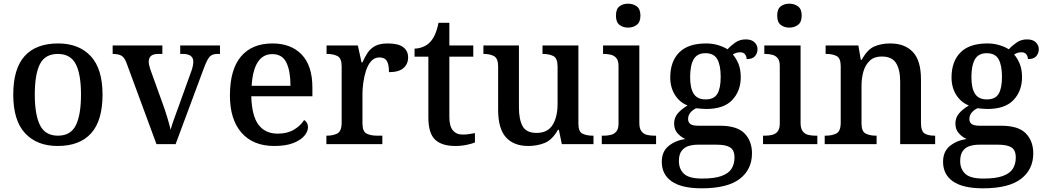

<svg xmlns="http://www.w3.org/2000/svg" viewBox="-20 -783 5672 1043"><path d="M293 10Q181 10 116.5 -59Q52 -128 52 -269Q52 -410 114 -478.5Q176 -547 296 -547Q408 -547 472.5 -478.5Q537 -410 537 -269Q537 -128 475 -59Q413 10 293 10ZM295 -46Q364 -46 392 -102.5Q420 -159 420 -269Q420 -380 391.5 -435Q363 -490 294 -490Q225 -490 197 -435Q169 -380 169 -269Q169 -159 197.5 -102.5Q226 -46 295 -46Z M668 -439Q657 -470 640.5 -480Q624 -490 592 -490V-536H862V-490H839Q788 -490 788 -448Q788 -438 790.5 -428.5Q793 -419 796 -408L864 -219Q877 -184 889 -144Q901 -104 907 -78Q912 -100 925.5 -136.5Q939 -173 950 -204L1021 -401Q1030 -428 1030 -448Q1030 -490 973 -490H959V-536H1175V-490H1160Q1134 -490 1120 -476Q1106 -462 1088 -414L934 0H830Z M1470 10Q1355 10 1292 -62Q1229 -134 1229 -264Q1229 -405 1289 -476Q1349 -547 1460 -547Q1561 -547 1619 -486.5Q1677 -426 1677 -307V-260H1345Q1348 -153 1384.5 -105Q1421 -57 1489 -57Q1541 -57 1577.5 -79Q1614 -101 1632 -131Q1641 -126 1647 -116Q1653 -106 1653 -92Q1653 -69 1633.5 -45.5Q1614 -22 1573.5 -6Q1533 10 1470 10ZM1558 -317Q1558 -396 1536 -442.5Q1514 -489 1459 -489Q1408 -489 1380 -445Q1352 -401 1347 -317Z M1753 0V-46H1756Q1789 -46 1812.5 -58Q1836 -70 1836 -118V-422Q1836 -467 1813 -478.5Q1790 -490 1757 -490H1754V-536H1924L1944 -444H1949Q1962 -474 1977.5 -497Q1993 -520 2018.5 -533.5Q2044 -547 2087 -547Q2143 -547 2170 -527Q2197 -507 2197 -471Q2197 -435 2171.5 -413Q2146 -391 2093 -391Q2093 -433 2081.5 -452Q2070 -471 2041 -471Q2014 -471 1996 -450.5Q1978 -430 1968 -398.5Q1958 -367 1953.5 -333.5Q1949 -300 1949 -275V-113Q1949 -68 1972 -57Q1995 -46 2027 -46H2057V0Z M2453 10Q2380 10 2343.5 -24.5Q2307 -59 2307 -146V-475H2232V-519Q2254 -519 2277 -528Q2300 -537 2316 -554Q2348 -587 2362 -659H2421V-536H2551V-475H2421V-147Q2421 -98 2440 -75Q2459 -52 2493 -52Q2512 -52 2528 -54.5Q2544 -57 2560 -60V-9Q2546 -3 2516.5 3.5Q2487 10 2453 10Z M2850 10Q2771 10 2728.5 -37Q2686 -84 2686 -187V-421Q2686 -465 2664.5 -477.5Q2643 -490 2609 -490H2606V-536H2799V-199Q2799 -134 2819 -97.5Q2839 -61 2895 -61Q2955 -61 2982 -104.5Q3009 -148 3009 -220V-421Q3009 -467 2986 -478.5Q2963 -490 2930 -490H2927V-536H3122V-111Q3122 -67 3145 -56.5Q3168 -46 3199 -46H3204V0H3032L3016 -78H3011Q2980 -23 2939 -6.5Q2898 10 2850 10Z M3392 -633Q3364 -633 3345 -648Q3326 -663 3326 -698Q3326 -734 3345 -748.5Q3364 -763 3392 -763Q3419 -763 3439 -748.5Q3459 -734 3459 -698Q3459 -663 3439 -648Q3419 -633 3392 -633ZM3249 0V-46H3262Q3281 -46 3299 -50.5Q3317 -55 3328.5 -69Q3340 -83 3340 -112V-425Q3340 -453 3328.5 -467Q3317 -481 3299 -485.5Q3281 -490 3262 -490H3256V-536H3453V-115Q3453 -85 3464.5 -70Q3476 -55 3494 -50.5Q3512 -46 3532 -46H3544V0Z M3792 240Q3683 240 3629 202.5Q3575 165 3575 96Q3575 40 3612 10Q3649 -20 3703 -28Q3681 -37 3661.5 -58Q3642 -79 3642 -112Q3642 -143 3661 -166Q3680 -189 3715 -210Q3672 -227 3646.5 -267.5Q3621 -308 3621 -362Q3621 -449 3669.5 -498Q3718 -547 3816 -547Q3852 -547 3883.5 -537Q3915 -527 3932 -515Q3950 -535 3974.5 -552Q3999 -569 4031 -569Q4063 -569 4079 -553Q4095 -537 4095 -516Q4095 -494 4081.5 -478Q4068 -462 4036 -462Q4036 -476 4027.5 -487.5Q4019 -499 4001 -499Q3979 -499 3961 -487Q3980 -465 3992 -435Q4004 -405 4004 -364Q4004 -289 3958 -240Q3912 -191 3816 -191Q3805 -191 3788 -192.5Q3771 -194 3762 -195Q3744 -187 3731 -172Q3718 -157 3718 -136Q3718 -119 3730 -109.5Q3742 -100 3775 -100H3891Q3984 -100 4024.5 -58.5Q4065 -17 4065 50Q4065 138 3998 189Q3931 240 3792 240ZM3813 -243Q3859 -243 3877 -273.5Q3895 -304 3895 -365Q3895 -429 3876.5 -461.5Q3858 -494 3812 -494Q3767 -494 3748 -460.5Q3729 -427 3729 -364Q3729 -304 3748.5 -273.5Q3768 -243 3813 -243ZM3794 187Q3861 187 3899.5 173Q3938 159 3954 133.5Q3970 108 3970 73Q3970 32 3946 17.5Q3922 3 3875 3H3771Q3746 3 3722.5 9.5Q3699 16 3683.5 35.5Q3668 55 3668 92Q3668 135 3695.5 161Q3723 187 3794 187Z M4268 -633Q4240 -633 4221 -648Q4202 -663 4202 -698Q4202 -734 4221 -748.5Q4240 -763 4268 -763Q4295 -763 4315 -748.5Q4335 -734 4335 -698Q4335 -663 4315 -648Q4295 -633 4268 -633ZM4125 0V-46H4138Q4157 -46 4175 -50.5Q4193 -55 4204.5 -69Q4216 -83 4216 -112V-425Q4216 -453 4204.5 -467Q4193 -481 4175 -485.5Q4157 -490 4138 -490H4132V-536H4329V-115Q4329 -85 4340.5 -70Q4352 -55 4370 -50.5Q4388 -46 4408 -46H4420V0Z M4460 0V-46H4466Q4500 -46 4523.5 -58Q4547 -70 4547 -117V-423Q4547 -467 4525 -478.5Q4503 -490 4470 -490H4465V-536H4643L4656 -458H4661Q4692 -515 4730.5 -531Q4769 -547 4816 -547Q4895 -547 4939 -500.5Q4983 -454 4983 -352V-117Q4983 -70 5002.5 -58Q5022 -46 5056 -46H5060V0H4870V-340Q4870 -405 4847.5 -440.5Q4825 -476 4770 -476Q4729 -476 4705 -453.5Q4681 -431 4670.5 -395Q4660 -359 4660 -316V-112Q4660 -69 4682.5 -57.5Q4705 -46 4738 -46H4742V0Z M5320 240Q5211 240 5157 202.5Q5103 165 5103 96Q5103 40 5140 10Q5177 -20 5231 -28Q5209 -37 5189.5 -58Q5170 -79 5170 -112Q5170 -143 5189 -166Q5208 -189 5243 -210Q5200 -227 5174.5 -267.5Q5149 -308 5149 -362Q5149 -449 5197.5 -498Q5246 -547 5344 -547Q5380 -547 5411.5 -537Q5443 -527 5460 -515Q5478 -535 5502.5 -552Q5527 -569 5559 -569Q5591 -569 5607 -553Q5623 -537 5623 -516Q5623 -494 5609.5 -478Q5596 -462 5564 -462Q5564 -476 5555.5 -487.5Q5547 -499 5529 -499Q5507 -499 5489 -487Q5508 -465 5520 -435Q5532 -405 5532 -364Q5532 -289 5486 -240Q5440 -191 5344 -191Q5333 -191 5316 -192.5Q5299 -194 5290 -195Q5272 -187 5259 -172Q5246 -157 5246 -136Q5246 -119 5258 -109.5Q5270 -100 5303 -100H5419Q5512 -100 5552.5 -58.5Q5593 -17 5593 50Q5593 138 5526 189Q5459 240 5320 240ZM5341 -243Q5387 -243 5405 -273.5Q5423 -304 5423 -365Q5423 -429 5404.5 -461.5Q5386 -494 5340 -494Q5295 -494 5276 -460.5Q5257 -427 5257 -364Q5257 -304 5276.5 -273.5Q5296 -243 5341 -243ZM5322 187Q5389 187 5427.5 173Q5466 159 5482 133.5Q5498 108 5498 73Q5498 32 5474 17.5Q5450 3 5403 3H5299Q5274 3 5250.5 9.5Q5227 16 5211.5 35.5Q5196 55 5196 92Q5196 135 5223.5 161Q5251 187 5322 187Z"/></svg>

Font: Noto Serif Tibetan Medium
Style: Regular
Weight: 500
Designer: Monotype Design Team
Foundry: Monotype Imaging Inc.
Version: Version 2.103; ttfautohint (v1.8.4.7-5d5b)